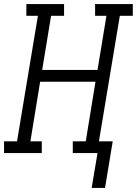

<svg xmlns="http://www.w3.org/2000/svg" viewBox="-33 -755 675 947"><path d="M419 172 448 0H326V-58H390L438 -352H165L117 -58H173V0H-13V-58H51L154 -677H97V-735H283V-677H219L175 -410H448L492 -677H436V-735H622V-677H558L455 -58H523L485 172Z"/></svg>

Font: Iosevka Curly Slab LtEx
Style: Italic
Weight: 300
Width: 7
Italic angle: -9°
Monospace: yes
Designer: Belleve Invis
Foundry: Belleve Invis
Version: Version 11.1.0; ttfautohint (v1.8.3)